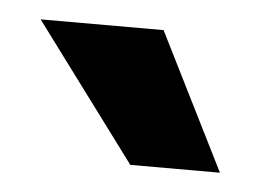

<svg xmlns="http://www.w3.org/2000/svg" viewBox="-28 -687 303 224"><g transform="rotate(5 123.5 -575.0)"><path d="M12 -655H156L236 -495H131Z"/></g></svg>

Font: Tajawal Black
Style: Regular
Weight: 900
Designer: Boutros Fonts
Foundry: Created by Boutros International 2017
Version: Version 1.700